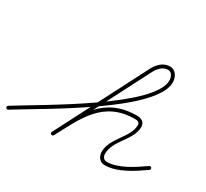

<svg xmlns="http://www.w3.org/2000/svg" viewBox="-128 -732 998 931"><g transform="rotate(30 370.5 -266.5)"><path d="M-6 17.1C-3.3 21.5 2.6 22.8 7.1 20C158.7 -75.3 631.6 -332.1 631.6 -492.3C631.6 -521.8 614.8 -553.8 581.6 -553.8C544.4 -553.8 517.8 -525.2 501.6 -494.4C501.6 -494.4 501.6 -494.4 501.6 -494.4C501.6 -494.4 501.6 -494.3 501.6 -494.3C415.6 -327 329.6 -159.7 243.6 7.7C241.2 12.3 243 18.1 247.7 20.4C252.3 22.8 258.1 21 260.4 16.3C346.4 -151 432.4 -318.3 518.4 -485.7C518.4 -485.7 518.4 -485.6 518.4 -485.6C518.4 -485.6 518.4 -485.6 518.4 -485.6C531.1 -509.7 551.9 -534.8 581.6 -534.8C603.8 -534.8 612.6 -510.9 612.6 -492.3C612.6 -346.1 141.6 -87 -3.1 4C-7.5 6.7 -8.8 12.6 -6 17.1ZM260.4 16.5C260.4 16.5 260.4 16.5 260.4 16.5C331.1 -116.2 385 -248.1 562.8 -248.1C576.4 -248.1 588.4 -244.7 588.4 -228.9C588.4 -159 500.8 -107.4 500.8 -30.3C500.8 -4.1 517.6 19.6 545.5 19.6C616.2 19.6 690.1 -30.4 745.4 -69.2C749.7 -72.2 750.8 -78.2 747.8 -82.4C744.8 -86.7 738.8 -87.8 734.6 -84.8C682.9 -48.6 611.6 0.6 545.5 0.6C528.4 0.6 519.8 -14.7 519.8 -30.3C519.8 -104.9 607.4 -155.6 607.4 -228.9C607.4 -255.8 587.1 -267.1 562.8 -267.1C376.4 -267.1 318.1 -132.1 243.6 7.5C241.1 12.2 242.9 17.9 247.5 20.4C252.2 22.9 257.9 21.1 260.4 16.5Z"/></g></svg>

Font: FRB American Cursive Extralight
Style: Italic
Weight: 200
Italic angle: -25°
Version: Version 2.0;Modular Font Editor K font №1